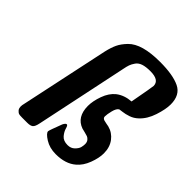

<svg xmlns="http://www.w3.org/2000/svg" viewBox="-199 -875 1027 1027"><g transform="rotate(45 314.5 -361.0)"><path d="M68.8 -36.1Q68.8 -48.3 71.8 -58.1L179.2 -563Q188 -601.1 200 -626.5Q211.9 -651.9 238 -679Q264.2 -706.1 311.5 -719.5Q358.9 -732.9 428.2 -732.9Q525.4 -732.9 577.1 -708Q628.9 -683.1 628.9 -611.8Q628.9 -575.7 611.6 -522.5Q594.2 -469.2 560.1 -438Q541 -419.9 517.1 -411.9Q493.2 -403.8 474.6 -401.9Q456.1 -399.9 453.1 -398.9Q439 -391.1 431.9 -362.5Q424.8 -334 424.8 -317.9Q424.8 -314.9 425.3 -312.5Q425.8 -310.1 427.5 -308.1Q429.2 -306.2 430.2 -305.2Q431.2 -304.2 434.1 -302.5Q437 -300.8 439.5 -300.3Q441.9 -299.8 446.5 -298.8Q451.2 -297.9 454.6 -296.9Q458 -295.9 464.6 -294.9Q471.2 -293.9 475.1 -293Q513.2 -283.2 537.1 -251.7Q561 -220.2 561 -173.8Q561 -138.7 544.4 -94.7Q527.8 -50.8 498 -25.9Q455.1 11.2 381.8 11.2Q335 11.2 300.5 -10.5Q266.1 -32.2 266.1 -46.9Q266.1 -53.7 293.9 -126Q302.7 -144 311 -144Q317.9 -144 323 -125Q328.1 -106 344 -86.9Q359.9 -67.9 392.1 -67.9Q417 -67.9 432.6 -83.5Q448.2 -99.1 451.7 -113Q455.1 -127 455.1 -138.2Q455.1 -153.3 447.5 -162.6Q439.9 -171.9 431.4 -175Q422.9 -178.2 408 -181.6Q393.1 -185.1 386.2 -187Q321.3 -210 320.8 -293Q320.8 -330.1 336.9 -375Q353 -419.9 383.8 -444.8Q418.9 -471.7 469.2 -475.1Q494.1 -608.9 494.1 -617.2Q494.1 -661.1 425.8 -661.1Q392.6 -661.1 371.3 -654.1Q350.1 -647 339.1 -631.1Q328.1 -615.2 323.5 -602.1Q318.8 -588.9 314 -564Q313 -557.1 312 -554.2L205.1 -45.9Q199.2 -16.1 188.7 -8.1Q178.2 0 155.8 0H117.2Q97.2 0 90.6 -2.4Q84 -4.9 74.2 -16.1Q68.8 -24.9 68.8 -36.1Z"/></g></svg>

Font: CMU Sans Serif
Style: BoldOblique
Weight: 700
Italic angle: -12°
Version: Version 0.7.0